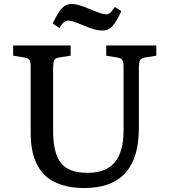

<svg xmlns="http://www.w3.org/2000/svg" viewBox="-20 -928 845 962"><path d="M494.1 -774.9Q457 -774.9 404.8 -797.9Q340.3 -825.2 323.2 -825.2Q310.5 -825.2 301.8 -818.4Q293 -811.5 277.8 -788.1L244.1 -810.1Q271 -867.7 291.3 -887.9Q311.5 -908.2 340.8 -908.2Q369.6 -908.2 431.2 -881.8Q493.2 -856 511.2 -856Q520.5 -856 527.8 -860.8Q535.2 -865.7 539.3 -871.1Q543.5 -876.5 555.2 -893.1L587.9 -872.1Q562.5 -817.4 542.5 -796.1Q522.5 -774.9 494.1 -774.9ZM402.8 14.2Q342.8 14.2 296.4 0.5Q250 -13.2 219.5 -37.1Q189 -61 169.4 -96.4Q149.9 -131.8 141.8 -172.9Q133.8 -213.9 133.8 -264.2V-592.8Q133.8 -617.7 127.9 -627.2Q122.1 -636.7 101.1 -640.1L45.9 -648.9V-700.2H334V-648.9L275.9 -640.1Q256.3 -636.7 251.2 -625.5Q246.1 -614.3 246.1 -588.9V-272.9Q246.1 -162.6 284.4 -112.3Q322.8 -62 418.9 -62Q510.3 -62 554.7 -114.3Q599.1 -166.5 599.1 -276.9V-592.8Q599.1 -617.2 593.3 -627Q587.4 -636.7 565.9 -640.1L512.2 -648.9V-700.2H763.2V-648.9L707 -640.1Q687 -636.7 681.4 -625.5Q675.8 -614.3 675.8 -588.9V-286.1Q675.8 14.2 402.8 14.2Z"/></svg>

Font: Literata Book Medium
Style: Regular
Weight: 500
Designer: Latin by Veronika Burian and Jose Scaglione. Greek by Irene Vlachou. Cyrillic by Vera Evstafieva
Foundry: TypeTogether
Version: Version 2.003;PS 002.003;hotconv 1.0.88;makeotf.lib2.5.64775